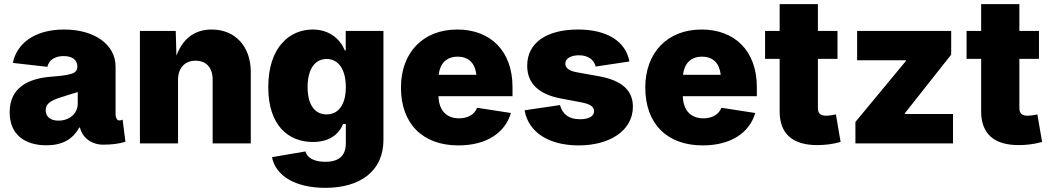

<svg xmlns="http://www.w3.org/2000/svg" viewBox="-20 -696 5094 932"><path d="M205.6 9.3C278.8 9.3 332.5 -17.6 364.3 -76.7H368.2C382.3 -18.6 435.1 6.3 478.5 6.3C524.4 6.3 555.7 2 588.9 -7.8L575.2 -115.2C569.8 -112.3 565.4 -111.3 558.6 -111.3C544.4 -111.3 541 -132.8 541 -141.1V-372.6C541 -480 438.5 -552.7 291.5 -552.7C145 -552.7 60.5 -482.4 42.5 -390.6L210 -371.6C217.3 -405.3 247.6 -423.8 289.1 -423.8C330.1 -423.8 355.5 -405.3 355.5 -373.5C355.5 -345.7 335 -339.8 321.8 -336.4C300.8 -330.6 271 -327.1 228.5 -323.7C116.7 -314.9 26.9 -271 26.9 -150.9C26.9 -42.5 100.6 9.3 205.6 9.3ZM264.2 -110.4C227.5 -110.4 201.7 -127.4 201.7 -161.1C201.7 -192.4 225.6 -207.5 272.9 -222.7C307.6 -233.9 333.5 -242.2 357.4 -249V-193.8C357.4 -142.1 314 -110.4 264.2 -110.4Z M844.2 -308.6C844.2 -366.7 877.9 -401.4 929.2 -401.4C981.4 -401.4 1012.2 -367.2 1012.2 -310.1V0H1197.3V-347.7C1197.3 -468.8 1123 -552.7 1007.8 -552.7C916.5 -552.7 864.3 -500 836.4 -425.8L833 -545.9H659.2V0H844.2Z M1559.6 215.8C1727.5 215.8 1841.3 135.3 1841.3 -17.1V-545.9H1658.2V-451.2H1653.8C1632.3 -503.9 1581.1 -552.7 1498 -552.7C1386.7 -552.7 1282.2 -467.8 1282.2 -272.9C1282.2 -85.9 1380.9 -6.8 1498.5 -6.8C1575.7 -6.8 1624.5 -41.5 1645 -94.2H1658.7V0C1658.7 60.5 1624.5 89.4 1558.6 89.4C1503.4 89.4 1470.2 68.8 1462.9 39.1L1300.3 66.9C1317.9 157.2 1412.6 215.8 1559.6 215.8ZM1565.4 -140.6C1506.8 -140.6 1473.1 -189.5 1473.1 -272.9C1473.1 -356.9 1506.3 -409.7 1565.4 -409.7C1624 -409.7 1658.7 -357.4 1658.7 -272.9C1658.7 -189.9 1624 -140.6 1565.4 -140.6Z M2205.1 9.8C2341.3 9.8 2432.1 -51.3 2460 -147.5L2295.9 -172.9C2283.2 -140.1 2251 -121.6 2208.5 -121.6C2149.9 -121.6 2110.8 -156.7 2108.4 -229H2467.8V-273.4C2467.8 -449.7 2359.9 -552.7 2199.7 -552.7C2032.7 -552.7 1926.3 -439.9 1926.3 -271C1926.3 -95.2 2031.7 9.8 2205.1 9.8ZM2109.4 -333C2115.7 -388.2 2147.5 -420.9 2201.7 -420.9C2255.4 -420.9 2286.1 -389.2 2292.5 -333Z M2788.6 9.8C2941.4 9.8 3052.2 -63 3052.2 -178.2C3052.2 -257.8 2998 -305.7 2888.2 -325.7L2779.8 -345.2C2736.3 -353 2724.1 -369.6 2724.1 -388.2C2724.1 -412.6 2752.9 -427.7 2790 -427.7C2831.1 -427.7 2862.3 -409.2 2871.6 -373L3035.2 -397.5C3017.6 -494.6 2927.7 -552.7 2786.1 -552.7C2633.8 -552.7 2539.1 -488.8 2539.1 -377C2539.1 -292 2593.8 -238.3 2703.1 -217.8L2799.3 -199.7C2843.3 -191.4 2863.8 -179.2 2863.8 -156.2C2863.8 -131.8 2838.4 -117.2 2796.4 -117.2C2739.7 -117.2 2710.9 -141.6 2698.2 -186L2526.4 -160.6C2544.9 -54.2 2643.6 9.8 2788.6 9.8Z M3391.1 9.8C3527.3 9.8 3618.2 -51.3 3646 -147.5L3481.9 -172.9C3469.2 -140.1 3437 -121.6 3394.5 -121.6C3335.9 -121.6 3296.9 -156.7 3294.4 -229H3653.8V-273.4C3653.8 -449.7 3545.9 -552.7 3385.7 -552.7C3218.8 -552.7 3112.3 -439.9 3112.3 -271C3112.3 -95.2 3217.8 9.8 3391.1 9.8ZM3295.4 -333C3301.8 -388.2 3333.5 -420.9 3387.7 -420.9C3441.4 -420.9 3472.2 -389.2 3478.5 -333Z M3764.6 -675.8V-545.9H3693.8V-410.2H3764.6V-154.8C3764.6 -47.9 3826.2 8.3 3946.3 8.3C3980 8.3 4018.1 4.9 4060.5 -6.8L4037.6 -140.6C4029.3 -138.2 4001.5 -134.3 3989.7 -134.3C3961.9 -134.3 3950.2 -146.5 3950.2 -171.9V-410.2H4045.4V-545.9H3950.2V-675.8Z M4132.3 0H4606V-142.6H4372.1V-146L4597.2 -430.7V-545.9H4140.6V-403.3H4377.4V-399.9L4132.3 -104Z M4742.7 -675.8V-545.9H4671.9V-410.2H4742.7V-154.8C4742.7 -47.9 4804.2 8.3 4924.3 8.3C4958 8.3 4996.1 4.9 5038.6 -6.8L5015.6 -140.6C5007.3 -138.2 4979.5 -134.3 4967.8 -134.3C4939.9 -134.3 4928.2 -146.5 4928.2 -171.9V-410.2H5023.4V-545.9H4928.2V-675.8Z"/></svg>

Font: Raveo ExtraBold
Style: Regular
Weight: 800
Designer: Jakub Foglar, Rasmus Andersson (Inter)
Foundry: Jakubfoglar.com
Version: Version 1.100;Glyphs 3.2.3 (3260)